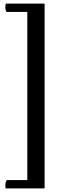

<svg xmlns="http://www.w3.org/2000/svg" viewBox="-20 -798 333 1076"><path d="M230 258V-778H13Q10 -771 10 -759Q10 -740 17 -731H133V211H18Q14 216 12 224Q10 232 10 239Q10 251 12 258Z"/></svg>

Font: Petrona Medium
Style: Regular
Weight: 500
Designer: Ringo R. Seeber
Foundry: Ringo R. Seeber
Version: Version 2.001; ttfautohint (v1.8.3)